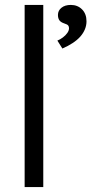

<svg xmlns="http://www.w3.org/2000/svg" viewBox="-20 -760 371 780"><path d="M80.1 0V-740H155.8V0ZM233.4 -562.9 213.1 -595.1Q224.8 -599.8 235.6 -608Q246.4 -616.1 253.4 -626Q260.4 -635.8 260.4 -645.4Q260.4 -652.1 257 -656.5Q253.7 -660.8 242 -664.5Q226.7 -669.5 221.1 -677.8Q215.4 -686.1 215.4 -699.4Q215.4 -717 229.7 -728.5Q244 -740 267.6 -740Q295.2 -740 313.3 -721.9Q331.4 -703.7 331.4 -673.5Q331.4 -656.5 324.8 -640.7Q318.2 -624.9 305.9 -611Q293.6 -597.2 275.1 -585.1Q256.7 -572.9 233.4 -562.9Z"/></svg>

Font: Lexend Medium
Style: Regular
Weight: 500
Designer: Bonnie Shaver-Troup, Thomas Jockin
Foundry: Lexend
Version: Version 1.005